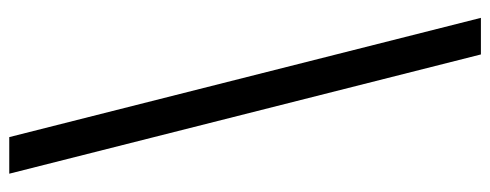

<svg xmlns="http://www.w3.org/2000/svg" viewBox="-350 -490 1084 425"><g transform="rotate(-90 192.5 -278.0)"><path d="M284 244H365L101 -800H20Z"/></g></svg>

Font: Noto Sans Malayalam Condensed
Style: Regular
Weight: 400
Width: 3
Designer: Jelle Bosma - Monotype Design Team
Foundry: Monotype Imaging Inc.
Version: Version 2.104